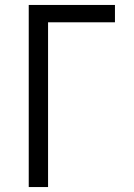

<svg xmlns="http://www.w3.org/2000/svg" viewBox="-20 -755 540 775"><path d="M96 0V-735H444V-665H174V0Z"/></svg>

Font: Iosevka MaddieWtf
Style: Regular
Weight: 400
Monospace: yes
Designer: Belleve Invis
Foundry: Belleve Invis
Version: Version 31.3.0; ttfautohint (v1.8.3)